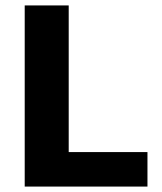

<svg xmlns="http://www.w3.org/2000/svg" viewBox="-20 -687 595 707"><path d="M71 0V-667H233V-127H523V0Z"/></svg>

Font: Maven Pro
Style: Bold
Weight: 700
Designer: Joe Prince
Foundry: Joe Prince
Version: Version 2.103